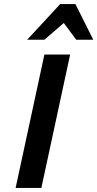

<svg xmlns="http://www.w3.org/2000/svg" viewBox="-20 -927 480 947"><path d="M57 0 199 -658H326L184 0ZM114 -731 277 -907H352L318 -834L199 -731ZM356 -731 281 -832 277 -907H352L440 -731Z"/></svg>

Font: Ysabeau
Style: Bold Italic
Weight: 700
Italic angle: -12°
Designer: Christian Thalmann (Catharsis Fonts)
Version: Version 2.002